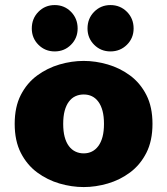

<svg xmlns="http://www.w3.org/2000/svg" viewBox="-20 -728 659 758"><path d="M310.5 10.5Q263 10.5 215 -3.5Q167 -17.5 126.8 -47.2Q86.5 -77 62.2 -124.5Q38 -172 38 -239Q38 -306 62.2 -353.2Q86.5 -400.5 126.8 -430Q167 -459.5 215 -473.5Q263 -487.5 310.5 -487.5Q357.5 -487.5 405.5 -473.5Q453.5 -459.5 493.5 -430Q533.5 -400.5 557.8 -353.2Q582 -306 582 -239Q582 -172 557.8 -124.5Q533.5 -77 493.5 -47.2Q453.5 -17.5 405.5 -3.5Q357.5 10.5 310.5 10.5ZM310.5 -122.5Q328.5 -122.5 343 -129.8Q357.5 -137 368.2 -151.5Q379 -166 384.8 -187.8Q390.5 -209.5 390.5 -239Q390.5 -268.5 384.8 -290.2Q379 -312 368.2 -326.5Q357.5 -341 343 -348Q328.5 -355 310.5 -355Q292.5 -355 277.5 -348Q262.5 -341 251.8 -326.5Q241 -312 235.2 -290.2Q229.5 -268.5 229.5 -239Q229.5 -209.5 235.2 -187.8Q241 -166 251.8 -151.5Q262.5 -137 277.5 -129.8Q292.5 -122.5 310.5 -122.5ZM196 -525Q158 -525 131.8 -551.2Q105.5 -577.5 105.5 -615.5Q105.5 -655 131.8 -681.5Q158 -708 196 -708Q234 -708 260.2 -681.5Q286.5 -655 286.5 -615.5Q286.5 -577.5 260.2 -551.2Q234 -525 196 -525ZM416 -525Q378 -525 351.8 -551.2Q325.5 -577.5 325.5 -615.5Q325.5 -655 351.8 -681.5Q378 -708 416 -708Q454.5 -708 481 -681.5Q507.5 -655 507.5 -615.5Q507.5 -577.5 481 -551.2Q454.5 -525 416 -525Z"/></svg>

Font: Sono ExtraLight Monospace ExtraBold
Style: Regular
Weight: 800
Version: Version 2.112